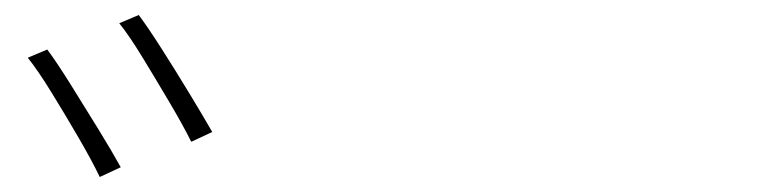

<svg xmlns="http://www.w3.org/2000/svg" viewBox="-20 -848 1040 256"><path d="M43 -782Q55 -766 73.5 -736.5Q92 -707 111 -676Q130 -645 141 -625L113 -612Q103 -633 85 -664Q67 -695 48.5 -725Q30 -755 17 -771ZM165 -828Q177 -812 195.5 -783Q214 -754 232.5 -723.5Q251 -693 263 -672L235 -659Q224 -681 206 -711.5Q188 -742 170 -771.5Q152 -801 139 -817Z"/></svg>

Font: Noto Sans TC
Style: Regular
Weight: 100
Designer: Ryoko NISHIZUKA 西塚涼子 (kana, bopomofo & ideographs); Paul D. Hunt (Latin, Greek & Cyrillic); Sandoll Communications 산돌커뮤니
Foundry: Adobe
Version: Version 2.004;hotconv 1.0.118;makeotfexe 2.5.65603